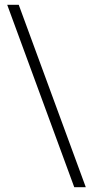

<svg xmlns="http://www.w3.org/2000/svg" viewBox="-20 -760 389 799"><path d="M337 19H289L10 -740H58Z"/></svg>

Font: Josefin Sans Light
Style: Regular
Weight: 300
Designer: Santiago Orozco
Foundry: Typemade
Version: Version 2.000